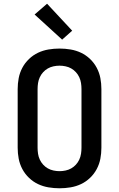

<svg xmlns="http://www.w3.org/2000/svg" viewBox="-20 -1004 640 1032"><path d="M300 8Q270 8 240.5 3Q211 -2 184.5 -14.5Q158 -27 136 -48Q114 -69 100 -95.5Q86 -122 80.5 -151Q75 -180 75 -210V-525Q75 -555 80.5 -584Q86 -613 100 -639.5Q114 -666 136 -687Q158 -708 184.5 -720.5Q211 -733 240.5 -738Q270 -743 300 -743Q330 -743 359.5 -738Q389 -733 415.5 -720.5Q442 -708 464 -687Q486 -666 500 -639.5Q514 -613 519.5 -584Q525 -555 525 -525V-210Q525 -180 519.5 -151Q514 -122 500 -95.5Q486 -69 464 -48Q442 -27 415.5 -14.5Q389 -2 359.5 3Q330 8 300 8ZM300 -84Q316 -84 332.5 -87.5Q349 -91 363 -99Q377 -107 388 -119Q399 -131 406 -146Q413 -161 415.5 -177.5Q418 -194 418 -210V-525Q418 -541 415.5 -557.5Q413 -574 406 -589Q399 -604 388 -616Q377 -628 363 -636Q349 -644 332.5 -647.5Q316 -651 300 -651Q284 -651 267.5 -647.5Q251 -644 237 -636Q223 -628 212 -616Q201 -604 194 -589Q187 -574 184.5 -557.5Q182 -541 182 -525V-210Q182 -194 184.5 -177.5Q187 -161 194 -146Q201 -131 212 -119Q223 -107 237 -99Q251 -91 267.5 -87.5Q284 -84 300 -84ZM314 -791 166 -926 233 -984 368 -839Z"/></svg>

Font: Iosevka Aile Semibold
Style: Regular
Weight: 600
Designer: Belleve Invis
Foundry: Belleve Invis
Version: Version 31.1.0; ttfautohint (v1.8.4)